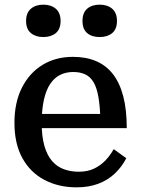

<svg xmlns="http://www.w3.org/2000/svg" viewBox="-20 -792 603 824"><path d="M159 -264Q159 -206 170.5 -166Q182 -126 203 -101.5Q224 -77 253.5 -66Q283 -55 318 -55Q356 -55 384 -68.5Q412 -82 432.5 -103.5Q453 -125 468 -152L522 -113Q503 -76 473 -47.5Q443 -19 402 -3.5Q361 12 309 12Q231 12 170.5 -20Q110 -52 76 -113.5Q42 -175 42 -265Q42 -352 74 -415.5Q106 -479 162.5 -513.5Q219 -548 293 -548Q350 -548 393 -529.5Q436 -511 465 -473.5Q494 -436 509 -378.5Q524 -321 524 -242H131V-303H434L411 -280Q409 -338 402 -377.5Q395 -417 381 -440Q367 -463 345.5 -473Q324 -483 294 -483Q263 -483 238 -470.5Q213 -458 195.5 -432Q178 -406 168.5 -364Q159 -322 159 -264ZM240 -702Q240 -667 219.5 -650Q199 -633 166 -633Q133 -633 112.5 -650Q92 -667 92 -702Q92 -737 112.5 -754.5Q133 -772 166 -772Q199 -772 219.5 -754.5Q240 -737 240 -702ZM482 -702Q482 -667 461.5 -650Q441 -633 408 -633Q374 -633 354 -650Q334 -667 334 -702Q334 -737 354 -754.5Q374 -772 408 -772Q441 -772 461.5 -754.5Q482 -737 482 -702Z"/></svg>

Font: Roboto Serif SemiCondensed Medium
Style: Regular
Weight: 500
Width: 4
Designer: Greg Gazdowicz
Foundry: Commercial Type
Version: Version 1.007